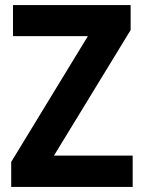

<svg xmlns="http://www.w3.org/2000/svg" viewBox="-20 -734 564 754"><path d="M501 0H24V-98L325 -592H31V-714H493V-616L192 -123H501Z"/></svg>

Font: Noto Sans Armenian SemiCondensed
Style: Bold
Weight: 700
Width: 4
Designer: Monotype Design Team
Foundry: Monotype Imaging Inc.
Version: Version 2.008; ttfautohint (v1.8.4.7-5d5b)